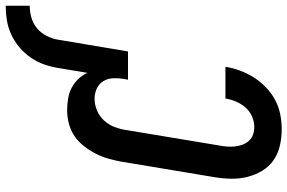

<svg xmlns="http://www.w3.org/2000/svg" viewBox="-187 -811 1006 672"><g transform="rotate(-90 316.0 -475.0)"><path d="M414 -774Q418 -799 426.5 -823.5Q435 -848 450.5 -870.5Q466 -893 487 -910.5Q508 -928 532 -939Q556 -950 581.5 -954Q607 -958 632 -958V-874Q611 -874 590 -868Q569 -862 552.5 -848Q536 -834 526 -814Q516 -794 513 -774ZM200 8Q170 8 142 1.5Q114 -5 91.5 -20.5Q69 -36 54.5 -60Q40 -84 33 -111.5Q26 -139 26.5 -168.5Q27 -198 32 -228L86 -552Q90 -575 96.5 -598Q103 -621 114 -642.5Q125 -664 140 -683.5Q155 -703 175.5 -717Q196 -731 219.5 -737Q243 -743 266 -743Q287 -743 307.5 -739.5Q328 -736 345 -727Q362 -718 375.5 -704Q389 -690 397 -672L414 -774H513L472 -530H373L376 -546Q379 -565 378 -583.5Q377 -602 367.5 -617Q358 -632 341.5 -639.5Q325 -647 306 -647Q286 -647 265.5 -638.5Q245 -630 230 -613.5Q215 -597 207.5 -577Q200 -557 197 -537L143 -212Q140 -198 139 -183.5Q138 -169 139.5 -155.5Q141 -142 145.5 -129.5Q150 -117 159 -107Q168 -97 180.5 -92.5Q193 -88 208 -88Q226 -88 244.5 -96Q263 -104 276 -119Q289 -134 296.5 -152Q304 -170 307 -188V-189H418V-188Q414 -162 404.5 -137Q395 -112 380.5 -89Q366 -66 345.5 -46.5Q325 -27 301 -14.5Q277 -2 251 3Q225 8 200 8Z"/></g></svg>

Font: Iosevka Term Curly Oblique
Style: Bold
Weight: 700
Italic angle: -9°
Designer: Belleve Invis
Foundry: Belleve Invis
Version: Version 32.3.0